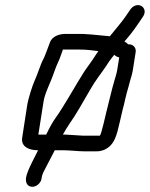

<svg xmlns="http://www.w3.org/2000/svg" viewBox="-20 -622 575 736"><path d="M232 -106H221C229 -121 238 -135 248 -150C269 -179 299 -232 325 -277C345 -313 366 -338 385 -366L398 -386C404 -395 412 -404 418 -412C424 -406 431 -403 437 -402L429 -352C428 -345 425 -334 420 -318C408 -278 399 -236 388 -194C385 -182 369 -109 363 -102H297ZM126 -46C117 -27 84 32 80 58C77 77 84 94 104 94C120 94 136 80 139 64C141 52 142 46 150 31C154 23 167 -2 190 -46H222C247 -46 280 -42 299 -42H353C361 -42 369 -44 378 -47C419 -65 427 -101 440 -158L447 -188C449 -198 452 -209 455 -220L460 -242C461 -248 469 -278 473 -291L478 -310C482 -324 486 -335 489 -352L500 -422C503 -438 491 -452 475 -452H471C467 -457 462 -460 457 -463C459 -466 462 -468 464 -471C484 -493 508 -528 528 -558C540 -576 534 -592 522 -599C506 -608 488 -598 480 -586L460 -557C448 -539 418 -504 401 -483C342 -489 308 -492 297 -492H231C204 -492 180 -481 172 -461C167 -449 152 -405 146 -395C136 -378 125 -339 112 -311C105 -296 88 -244 84 -217L65 -94C60 -60 90 -46 126 -46ZM357 -426C354 -421 351 -417 348 -413L335 -393C331 -387 324 -377 313 -362C299 -344 261 -278 241 -245C224 -218 212 -196 193 -170C183 -156 171 -135 157 -106H127L147 -233C153 -269 173 -302 188 -347C200 -382 204 -381 218 -423C219 -427 220 -430 221 -432H287C312 -432 335 -429 357 -426Z"/></svg>

Font: Squarish
Style: It
Weight: 400
Foundry: Cannot Into Space Fonts
Version: Version 0.272